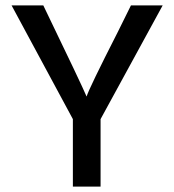

<svg xmlns="http://www.w3.org/2000/svg" viewBox="-20 -694 648 714"><path d="M354 0H251V-251L23 -674H141Q284 -378 302 -335Q311 -365 418 -575L467 -674H585L354 -251Z"/></svg>

Font: Hind Medium
Style: Regular
Weight: 500
Designer: Manushi Parikh, Satya Rajpurohit
Foundry: Indian Type Foundry
Version: Version 1.201;PS 1.0;hotconv 1.0.78;makeotf.lib2.5.61930; tt